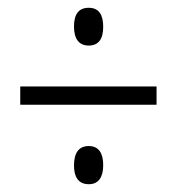

<svg xmlns="http://www.w3.org/2000/svg" viewBox="-20 -682 454 493"><path d="M208 -565C233 -565 245 -582 245 -613C245 -644 234 -662 208 -662C181 -662 170 -644 170 -614C170 -583 182 -565 208 -565ZM32 -413H382V-460H32ZM208 -209C233 -209 245 -227 245 -258C245 -288 234 -307 208 -307C182 -307 170 -289 170 -257C170 -228 181 -209 208 -209Z"/></svg>

Font: Noto Sans Kannada UI ExtraCondensed Light
Style: Regular
Weight: 300
Width: 2
Designer: Jelle Bosma - Monotype Design Team
Foundry: Monotype Imaging Inc.
Version: Version 2.005